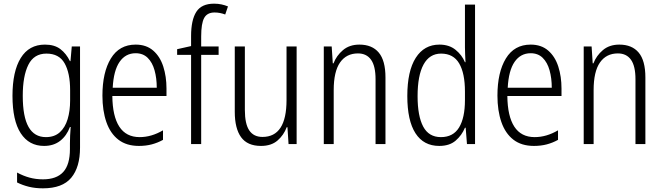

<svg xmlns="http://www.w3.org/2000/svg" viewBox="-20 -785 3607 1046"><path d="M225 -542Q277 -542 309 -517.5Q341 -493 361 -452H364L371 -532H416V19Q416 126 368 183.5Q320 241 214 241Q172 241 137.5 232.5Q103 224 73 209V155Q106 173 140.5 182.5Q175 192 214 192Q288 192 324.5 152Q361 112 361 27V-4Q361 -24 362 -46Q363 -68 365 -93H361Q343 -45 307.5 -17.5Q272 10 220 10Q138 10 93 -59Q48 -128 48 -263Q48 -396 93 -469Q138 -542 225 -542ZM233 -493Q165 -493 134.5 -432Q104 -371 104 -263Q104 -149 135.5 -93.5Q167 -38 230 -38Q277 -38 306 -64.5Q335 -91 348.5 -136Q362 -181 362 -237V-294Q362 -387 332 -440Q302 -493 233 -493Z M719 -542Q777 -542 814.5 -509.5Q852 -477 869.5 -422.5Q887 -368 887 -303V-262H592Q593 -152 630 -95Q667 -38 741 -38Q805 -38 868 -75V-23Q839 -7 807 1.5Q775 10 737 10Q669 10 625 -24Q581 -58 559.5 -120Q538 -182 538 -264Q538 -391 584 -466.5Q630 -542 719 -542ZM719 -495Q664 -495 631.5 -448Q599 -401 594 -307H834Q834 -359 822 -402Q810 -445 784.5 -470Q759 -495 719 -495Z M1171 -486H1076V0H1021V-486H945V-517L1021 -534V-588Q1021 -676 1049.5 -720.5Q1078 -765 1146 -765Q1168 -765 1186.5 -761Q1205 -757 1222 -750L1207 -706Q1178 -717 1149 -717Q1109 -717 1092.5 -687.5Q1076 -658 1076 -586V-532H1171Z M1596 -532V0H1552L1546 -92H1542Q1526 -49 1492 -19.5Q1458 10 1402 10Q1328 10 1293.5 -37.5Q1259 -85 1259 -176V-532H1314V-186Q1314 -110 1338 -74.5Q1362 -39 1410 -39Q1541 -39 1541 -240V-532Z M1938 -542Q2007 -542 2043.5 -498.5Q2080 -455 2080 -363V0H2026V-353Q2026 -425 2001.5 -459.5Q1977 -494 1930 -494Q1867 -494 1832.5 -444.5Q1798 -395 1798 -294V0H1744V-532H1787L1793 -440H1797Q1813 -482 1848.5 -512Q1884 -542 1938 -542Z M2373 10Q2288 10 2243.5 -59Q2199 -128 2199 -262Q2199 -398 2245 -470Q2291 -542 2374 -542Q2427 -542 2462 -513.5Q2497 -485 2513 -446H2516Q2515 -468 2514 -488.5Q2513 -509 2513 -527V-760H2568V0H2524L2517 -89H2513Q2496 -48 2462.5 -19Q2429 10 2373 10ZM2382 -38Q2449 -38 2481 -90.5Q2513 -143 2513 -240V-286Q2513 -386 2481.5 -439.5Q2450 -493 2383 -493Q2320 -493 2287.5 -433.5Q2255 -374 2255 -261Q2255 -153 2285.5 -95.5Q2316 -38 2382 -38Z M2871 -542Q2929 -542 2966.5 -509.5Q3004 -477 3021.5 -422.5Q3039 -368 3039 -303V-262H2744Q2745 -152 2782 -95Q2819 -38 2893 -38Q2957 -38 3020 -75V-23Q2991 -7 2959 1.5Q2927 10 2889 10Q2821 10 2777 -24Q2733 -58 2711.5 -120Q2690 -182 2690 -264Q2690 -391 2736 -466.5Q2782 -542 2871 -542ZM2871 -495Q2816 -495 2783.5 -448Q2751 -401 2746 -307H2986Q2986 -359 2974 -402Q2962 -445 2936.5 -470Q2911 -495 2871 -495Z M3354 -542Q3423 -542 3459.5 -498.5Q3496 -455 3496 -363V0H3442V-353Q3442 -425 3417.5 -459.5Q3393 -494 3346 -494Q3283 -494 3248.5 -444.5Q3214 -395 3214 -294V0H3160V-532H3203L3209 -440H3213Q3229 -482 3264.5 -512Q3300 -542 3354 -542Z"/></svg>

Font: Noto Sans Gurmukhi Condensed Light
Style: Regular
Weight: 300
Width: 3
Designer: Jelle Bosma - Monotype Design Team
Foundry: Monotype Imaging Inc.
Version: Version 2.004; ttfautohint (v1.8.4.7-5d5b)